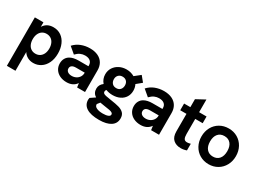

<svg xmlns="http://www.w3.org/2000/svg" viewBox="-40 -1427 3214 2392"><g transform="rotate(30 1567.0 -231.0)"><path d="M536.5 -246Q536.5 -167.5 508.5 -109.5Q480.5 -51.5 432.5 -20.8Q384.5 10 326 10Q282 10 245 -9Q208 -28 185 -65.5V204H61.5V-493H185V-428Q231 -503 326 -503Q390 -503 437.8 -469.8Q485.5 -436.5 511 -378Q536.5 -319.5 536.5 -246ZM292.5 -104Q328.5 -104 355.5 -121.5Q382.5 -139 397.2 -171Q412 -203 412 -246Q412 -289 397.2 -321.5Q382.5 -354 355.5 -371.5Q328.5 -389 292.5 -389Q256.5 -389 229.8 -371.2Q203 -353.5 188.5 -321.2Q174 -289 174 -246Q174 -203.5 188.5 -171.2Q203 -139 229.8 -121.5Q256.5 -104 292.5 -104Z M946 -58.5Q899 10 805 10Q751 10 708.2 -10.2Q665.5 -30.5 641.2 -67.5Q617 -104.5 617 -152.5Q617 -193.5 634 -224.2Q651 -255 681.5 -272.5Q727.5 -299.5 802 -299.5H944V-311.5Q944 -350.5 918 -372.8Q892 -395 843 -395Q808.5 -395 777.2 -381.2Q746 -367.5 714.5 -334.5L625 -410Q667.5 -457 726.5 -480Q785.5 -503 852 -503Q919.5 -503 968 -480Q1016.5 -457 1042.2 -413.8Q1068 -370.5 1068 -311.5V0H954ZM823 -90.5Q856 -90.5 883.8 -105Q911.5 -119.5 927.8 -145Q944 -170.5 944 -202.5V-207H820Q781.5 -207 762 -193.5Q741.5 -179 741.5 -152Q741.5 -124 763.5 -107.2Q785.5 -90.5 823 -90.5Z M1149 63Q1149 51 1152.5 36L1221.5 -10.5Q1168 -43 1168 -108.5Q1168 -164.5 1218.5 -202.5Q1197.5 -226 1186.2 -255.5Q1175 -285 1175 -319Q1175 -373 1202.5 -414.8Q1230 -456.5 1276.2 -479.8Q1322.5 -503 1378 -503Q1440.5 -503 1491.5 -473L1573 -538L1636 -461L1561.5 -399.5Q1581.5 -362 1581.5 -314.5Q1581.5 -262 1556.5 -222Q1531.5 -182 1486.2 -160Q1441 -138 1382 -138Q1330.5 -138 1286.5 -155.5Q1274 -144 1274 -127.5Q1274 -111.5 1284.5 -102.8Q1295 -94 1320 -88.2Q1345 -82.5 1397.5 -75Q1474 -64 1518.5 -51.5Q1563 -39 1589.8 -11.8Q1616.5 15.5 1616.5 64.5Q1616.5 136.5 1557.5 175.2Q1498.5 214 1390.5 214Q1271.5 214 1210.2 175Q1149 136 1149 63ZM1269.5 60.5Q1269.5 90.5 1303.5 106.2Q1337.5 122 1392.5 122Q1438.5 122 1466 111.2Q1493.5 100.5 1493.5 79Q1493.5 63.5 1479.5 54.8Q1465.5 46 1440 41Q1414.5 36 1360 28.5Q1330 25 1299.5 18.5L1269.5 56.5ZM1379.5 -236Q1417 -236 1437.5 -259.8Q1458 -283.5 1458 -319.5Q1458 -356 1436.8 -378.2Q1415.5 -400.5 1379.5 -400.5Q1343 -400.5 1321 -378Q1299 -355.5 1299 -320Q1299 -283.5 1319.8 -259.8Q1340.5 -236 1379.5 -236Z M2010.5 -58.5Q1963.5 10 1869.5 10Q1815.5 10 1772.8 -10.2Q1730 -30.5 1705.8 -67.5Q1681.5 -104.5 1681.5 -152.5Q1681.5 -193.5 1698.5 -224.2Q1715.5 -255 1746 -272.5Q1792 -299.5 1866.5 -299.5H2008.5V-311.5Q2008.5 -350.5 1982.5 -372.8Q1956.5 -395 1907.5 -395Q1873 -395 1841.8 -381.2Q1810.5 -367.5 1779 -334.5L1689.5 -410Q1732 -457 1791 -480Q1850 -503 1916.5 -503Q1984 -503 2032.5 -480Q2081 -457 2106.8 -413.8Q2132.5 -370.5 2132.5 -311.5V0H2018.5ZM1887.5 -90.5Q1920.5 -90.5 1948.2 -105Q1976 -119.5 1992.2 -145Q2008.5 -170.5 2008.5 -202.5V-207H1884.5Q1846 -207 1826.5 -193.5Q1806 -179 1806 -152Q1806 -124 1828 -107.2Q1850 -90.5 1887.5 -90.5Z M2298.5 -144.5V-396.5H2208.5V-493H2298.5V-607.5L2424.5 -675.5V-493H2531.5V-396.5H2424.5V-179Q2424.5 -134 2437 -113Q2449.5 -92 2481.5 -92Q2501.5 -92 2531.5 -100.5V-5Q2491 10 2447.5 10Q2382 10 2340.2 -27.2Q2298.5 -64.5 2298.5 -144.5Z M2600.5 -247Q2600.5 -320.5 2632.2 -378.8Q2664 -437 2720.5 -470Q2777 -503 2848.5 -503Q2919.5 -503 2975.8 -470Q3032 -437 3064 -378.8Q3096 -320.5 3096 -247Q3096 -174 3064 -115.2Q3032 -56.5 2975.5 -23.2Q2919 10 2848.5 10Q2778 10 2721.2 -23.2Q2664.5 -56.5 2632.5 -115Q2600.5 -173.5 2600.5 -247ZM2848.5 -99.5Q2906.5 -99.5 2939 -138.8Q2971.5 -178 2971.5 -247Q2971.5 -316.5 2939 -355.2Q2906.5 -394 2848.5 -394Q2790 -394 2757.2 -355Q2724.5 -316 2724.5 -247Q2724.5 -178 2757.5 -138.8Q2790.5 -99.5 2848.5 -99.5Z"/></g></svg>

Font: HK Grotesk
Style: Bold
Weight: 700
Designer: Alfredo Marco Pradil
Foundry: Hanken Design Co.
Version: Version 3.001